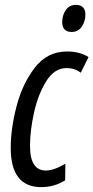

<svg xmlns="http://www.w3.org/2000/svg" viewBox="-20 -757 383 787"><path d="M330 -697Q330 -737 291 -737Q264 -737 249.5 -715.5Q235 -694 235 -667Q235 -626 274 -626Q300 -626 315 -647.5Q330 -669 330 -697ZM247 -18 248 -86Q201 -58 168 -58Q103 -58 103 -159Q103 -221 119.5 -295.5Q136 -370 169.5 -424Q203 -478 253 -478Q286 -478 311 -459L343 -523Q307 -546 255 -546Q174 -546 123 -480Q72 -414 48 -322Q24 -230 24 -151Q24 10 149 10Q203 10 247 -18Z"/></svg>

Font: Noto Sans Display Condensed
Style: Italic
Weight: 400
Width: 3
Designer: Monotype Design team
Foundry: Monotype Imaging Inc.
Version: 1.000